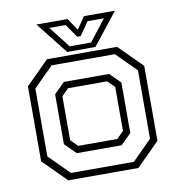

<svg xmlns="http://www.w3.org/2000/svg" viewBox="-79 -770 786 843"><g transform="rotate(-10 314.0 -349.0)"><path d="M158 0 55 -103V-437L158 -540H470.5L573.5 -437V-103L470.5 0ZM175 -30H455.5L543 -117.5V-422.5L455.5 -510H173.5L85.5 -422V-119.5ZM215.5 -111 166.5 -159.5V-382L214 -429H415L462 -382.5V-157.5L415 -111ZM227 -141.5H401.5L432 -172V-368L401.5 -398.5H227L196.5 -368V-172ZM251 -556 139 -698H277.5L314 -644L350.5 -698H489L377 -556ZM266 -578.5H361.5L435.5 -673.5H362.5L321.5 -614.5H305.5L265 -673.5H192Z"/></g></svg>

Font: Tourney Light
Style: Regular
Weight: 300
Version: Version 1.015